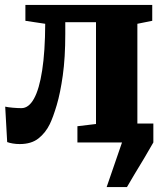

<svg xmlns="http://www.w3.org/2000/svg" viewBox="-20 -575 672 775"><path d="M410.5 180 472.5 0V-76.5H599V0Q583 28.5 562.5 62.8Q542 97 523 128.2Q504 159.5 492.5 180ZM59.5 6.5Q44.5 6.5 31.5 4.2Q18.5 2 9 -1.5L1 -144.5Q11.5 -142 31.8 -140.2Q52 -138.5 66.5 -138.5Q96 -138.5 117.2 -176.8Q138.5 -215 150.2 -290.8Q162 -366.5 162.5 -479L82.5 -491V-555H594.5V-491L534.5 -479V-74.5L596.5 -65.5V0H292.5V-65.5L367.5 -74.5V-485.5H243.5V-437.5Q243.5 -342 233.5 -270.8Q223.5 -199.5 209 -150.8Q194.5 -102 181 -74Q164 -39 135.2 -16.2Q106.5 6.5 59.5 6.5Z"/></svg>

Font: Merriweather 20pt Black
Style: Regular
Weight: 900
Version: Version 2.100